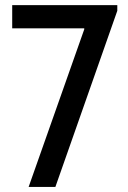

<svg xmlns="http://www.w3.org/2000/svg" viewBox="-20 -740 507 760"><path d="M93.3 0 313.5 -624V-627.9H28.3V-719.7H444.3V-697.3L199.2 0Z"/></svg>

Font: Reddit Sans Condensed Medium
Style: Regular
Weight: 500
Designer: Stephen Hutchings
Foundry: Reddit
Version: Version 1.014